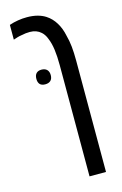

<svg xmlns="http://www.w3.org/2000/svg" viewBox="-132 -697 631 994"><g transform="rotate(-15 183.5 -200.0)"><path d="M218.8 240.2V-356.4Q218.8 -403.8 213.9 -439.7Q209 -475.6 197.8 -502Q193.4 -514.6 186.5 -524.7Q179.7 -534.7 172.9 -540.5Q149.4 -562 113.3 -562Q100.6 -562 91.1 -560.8Q81.5 -559.6 66.4 -556.6Q56.2 -555.2 45.4 -552Q34.7 -548.8 23.4 -544.9V-624Q34.7 -627.9 46.6 -630.9Q58.6 -633.8 70.3 -635.7Q82.5 -637.7 94.5 -638.7Q106.4 -639.6 118.7 -639.6Q148.9 -639.6 174.1 -633.1Q199.2 -626.5 217.8 -614.3Q246.6 -595.7 265.4 -564.7Q284.2 -533.7 292 -495.1Q300.3 -465.3 303.7 -432.1Q307.1 -398.9 307.1 -356.4V240.2ZM121.1 -279.3Q83.5 -279.3 83.5 -318.4Q83.5 -337.9 93.3 -347.9Q103 -357.9 121.1 -357.9Q140.1 -357.9 150.4 -347.4Q160.6 -336.9 160.6 -318.4Q160.6 -299.3 150.4 -289.3Q140.1 -279.3 121.1 -279.3Z"/></g></svg>

Font: Open Sans Condensed Medium
Style: Regular
Weight: 500
Width: 3
Designer: Monotype Design Team
Foundry: Monotype Imaging Inc.
Version: Version 3.000